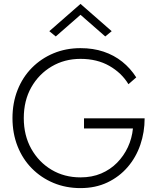

<svg xmlns="http://www.w3.org/2000/svg" viewBox="-20 -956 811 985"><path d="M411 -297H662Q657 -246 636 -201Q615 -156 580.5 -121Q546 -86 499 -66Q452 -46 393 -46Q310 -46 244.5 -85Q179 -124 140.5 -192.5Q102 -261 102 -350Q102 -440 140.5 -508Q179 -576 245 -615Q311 -654 393 -654Q478 -654 541 -618Q604 -582 639 -524L679 -559Q649 -606 607 -639.5Q565 -673 511.5 -691Q458 -709 393 -709Q318 -709 254.5 -682.5Q191 -656 143.5 -608Q96 -560 70 -494Q44 -428 44 -350Q44 -272 70 -206Q96 -140 143.5 -92Q191 -44 254.5 -17.5Q318 9 393 9Q470 9 531 -20Q592 -49 635 -99Q678 -149 700 -213.5Q722 -278 722 -349H411ZM393 -880 520 -769 553 -796 393 -936 233 -796 266 -769Z"/></svg>

Font: Jost Light
Style: Regular
Weight: 300
Version: Version 3.710